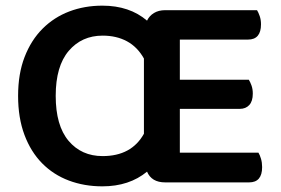

<svg xmlns="http://www.w3.org/2000/svg" viewBox="-20 -643 992 679"><path d="M564 2Q516 2 500 -36Q437 16 342 16Q278 16 223.5 -4.5Q169 -25 129 -65.5Q89 -106 66.5 -166Q44 -226 44 -304Q44 -382 67 -441.5Q90 -501 130.5 -541.5Q171 -582 225 -602.5Q279 -623 342 -623Q438 -623 500 -570Q508 -587 524.5 -597Q541 -607 564 -607H889Q894 -599 898.5 -586Q903 -573 903 -557Q903 -503 857 -503H616V-361H860Q865 -353 869.5 -340.5Q874 -328 874 -312Q874 -285 861.5 -271.5Q849 -258 828 -258H616V-103H894Q899 -95 903 -81.5Q907 -68 907 -52Q907 2 861 2ZM343 -91Q445 -91 489 -170V-436Q466 -477 429 -497Q392 -517 343 -517Q269 -517 223 -463Q177 -409 177 -304Q177 -199 222.5 -145Q268 -91 343 -91Z"/></svg>

Font: Baloo Thambi 2 SemiBold
Style: Regular
Weight: 600
Designer: Aadarsh Rajan and Ek Type
Foundry: Ek Type
Version: Version 1.640;hotconv 1.0.111;makeotfexe 2.5.65597; ttfautoh